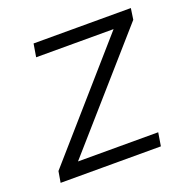

<svg xmlns="http://www.w3.org/2000/svg" viewBox="-95 -575 648 664"><g transform="rotate(-20 229.5 -242.5)"><path d="M19 0 26 -41 387 -453 390 -437H88L96 -485H454L448 -444L85 -31L82 -49H396L388 0Z"/></g></svg>

Font: Nunito Sans 12pt Light
Style: Italic
Weight: 300
Italic angle: -9°
Designer: Vernon Adams
Foundry: Vernon Adams
Version: Version 3.101;gftools[0.9.27]